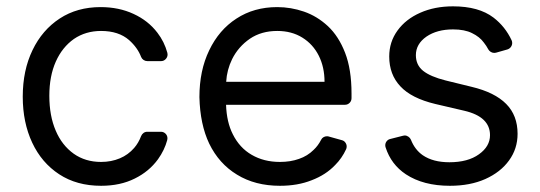

<svg xmlns="http://www.w3.org/2000/svg" viewBox="-20 -575 1703 606"><path d="M166.9 -24.9Q111.5 -61.1 81.7 -124.6Q51.8 -188.2 51.8 -269.9Q51.8 -353 82.7 -416.9Q113.3 -480.5 168.7 -516.7Q223.7 -552.6 297.6 -552.6Q355.1 -552.6 401.3 -531.2Q447.8 -509.9 476.9 -471.6Q498.6 -443.5 508.2 -408.4Q508.9 -404.8 508.9 -403.1Q508.9 -394.5 502.8 -388.3Q496.8 -382.1 488.3 -382.1H445Q438.6 -382.1 433.2 -385.7Q427.9 -389.2 425.4 -395.2Q414.4 -424.4 387.4 -448.5Q354.4 -477.3 299 -477.3Q250.4 -477.3 213.4 -452.1Q176.5 -426.1 156.2 -380.7Q135.7 -334.9 135.7 -272.7Q135.7 -209.5 155.9 -162.6Q175.4 -116.5 212.7 -89.8Q249.3 -63.9 299 -63.9Q331.3 -63.9 358.3 -75.3Q384.6 -86.3 403.4 -108Q417.3 -123.9 425.4 -145.6Q427.9 -151.6 433.1 -155.4Q438.2 -159.1 445 -159.1H487.9Q496.4 -159.1 502.5 -153.1Q508.5 -147 508.5 -138.5Q508.5 -134.9 507.8 -132.8Q499.3 -101.2 478.7 -72.4Q450.6 -33.7 405.2 -11.4Q359.7 11.4 299 11.4Q222.3 11.4 166.9 -24.9Z M728 -23.8Q671.2 -58.2 640.3 -121.8Q611.5 -182.2 609.4 -268.5Q609.4 -352.3 640.3 -416.2Q671.2 -480.8 726.2 -516.3Q781.6 -552.6 855.1 -552.6Q898.1 -552.6 939.3 -538.4Q980.8 -524.1 1014.9 -492.5Q1049 -460.6 1069.2 -408.4Q1089.5 -356.2 1089.5 -279.8V-265.3Q1089.5 -256.4 1083.5 -250.4Q1077.4 -244.3 1068.9 -244.3H693.5Q695.3 -189.6 714.8 -151.3Q736.2 -108.3 774.5 -86.3Q812.9 -63.9 863.6 -63.9Q897 -63.9 923.7 -73.5Q950.6 -82.7 969.8 -101.9Q984 -115.1 993.6 -133.9Q996.1 -139.2 1001.1 -142Q1006 -144.9 1011.7 -144.9Q1015.6 -144.9 1017.4 -144.2L1059.3 -132.5Q1066.1 -130.7 1070.1 -125Q1074.2 -119.3 1074.2 -112.6Q1074.2 -107.6 1072.4 -104Q1059.3 -75.6 1038 -54.3Q1008.5 -23.1 963.4 -6Q919.7 11.4 863.6 11.4Q785.2 11.4 728 -23.8ZM1004.3 -316.8Q1004.3 -362.9 986.2 -399.1Q968 -435.4 934.3 -456.3Q900.6 -477.3 855.1 -477.3Q805 -477.3 768.8 -452.8Q732.2 -427.6 712.7 -388.5Q696 -354.4 693.9 -316.8Z M1261 -24.9Q1214.5 -55.8 1197.1 -109.7Q1196 -112.9 1196 -116.5Q1196 -123.6 1200.5 -129.3Q1204.9 -134.9 1212 -136.4L1252.5 -146.7Q1256 -147.4 1257.5 -147.4Q1263.5 -147.4 1269 -143.6Q1274.5 -139.9 1277 -133.9Q1289.4 -102.3 1314.6 -84.9Q1346.9 -62.9 1398.4 -62.9Q1457 -62.9 1491.8 -88.1Q1526.6 -112.9 1526.6 -148.4Q1526.6 -177.2 1506.7 -196.4Q1486.5 -215.9 1445.3 -225.5L1354 -246.8Q1278.4 -264.9 1243.6 -302.6Q1208.5 -339.8 1208.5 -396.7Q1208.5 -442.8 1234.7 -478.7Q1261 -514.9 1306.5 -534.8Q1351.9 -555 1409.8 -555Q1491.1 -555 1537.6 -519.5Q1574.6 -491.1 1594.8 -447.8Q1596.6 -444.2 1596.6 -439.3Q1596.6 -432.5 1592.5 -426.8Q1588.4 -421.2 1581.7 -419L1545.5 -408.7Q1541.9 -408 1540.1 -408Q1534.4 -408 1529.3 -411Q1524.1 -414.1 1521.3 -419Q1515.3 -430.4 1507.1 -440.7Q1494 -458.8 1469.8 -470.5Q1446.4 -482.2 1409.8 -482.2Q1359.4 -482.2 1326 -459.5Q1292.6 -436.1 1292.6 -400.9Q1292.6 -370 1315.3 -351.6Q1338.4 -333.1 1386.7 -321L1468 -301.1Q1541.5 -283.7 1577.8 -246.8Q1613.6 -210.6 1613.6 -152.7Q1613.6 -105.5 1586.6 -68.5Q1560 -31.6 1511.7 -9.9Q1463.8 11.4 1399.9 11.4Q1316.1 11.4 1261 -24.9Z"/></svg>

Font: DeltaSans
Style: Regular
Weight: 400
Designer: Rasmus Andersson
Foundry: rsms
Version: Version 3.012